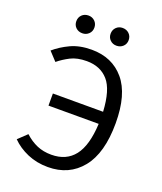

<svg xmlns="http://www.w3.org/2000/svg" viewBox="-163 -1001 940 1117"><g transform="rotate(20 307.5 -443.0)"><path d="M275.9 -717.4Q403.1 -717.4 477.7 -629.2Q552.3 -541 552.3 -362.6Q552.3 -177.4 475.4 -82.8Q398.5 11.8 267.7 11.8Q197.9 11.8 140.5 -13.1Q83.1 -37.9 43.1 -78.5L96.9 -129.7Q133.3 -96.4 173.1 -79.5Q212.8 -62.6 262.1 -62.6Q354.4 -62.6 404.1 -126.2Q453.8 -189.7 460.5 -325.6H149.7V-400.5H460.5Q453.3 -534.4 404.6 -589.7Q355.9 -645.1 271.8 -645.1Q212.3 -645.1 172.3 -624.6Q132.3 -604.1 100.5 -577.9L51.3 -630.8Q91.3 -665.6 146.2 -691.5Q201 -717.4 275.9 -717.4ZM190.3 -788.2Q165.6 -788.2 149.7 -803.6Q133.8 -819 133.8 -842.6Q133.8 -866.7 149.7 -882.3Q165.6 -897.9 190.3 -897.9Q213.3 -897.9 229.5 -882.3Q245.6 -866.7 245.6 -842.6Q245.6 -819 229.5 -803.6Q213.3 -788.2 190.3 -788.2ZM401.5 -788.2Q377.9 -788.2 362.1 -803.6Q346.2 -819 346.2 -842.6Q346.2 -866.7 362.1 -882.3Q377.9 -897.9 401.5 -897.9Q425.6 -897.9 441.8 -882.3Q457.9 -866.7 457.9 -842.6Q457.9 -819 441.8 -803.6Q425.6 -788.2 401.5 -788.2Z"/></g></svg>

Font: FiraCode Nerd Font
Style: Regular
Weight: 400
Designer: Carrois Corporate, Edenspiekermann AG, Nikita Prokopov
Foundry: Carrois Corporate, Edenspiekermann AG, Nikita Prokopov
Version: Version 6.002;Nerd Fonts 2.2.2